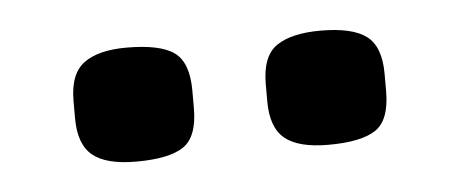

<svg xmlns="http://www.w3.org/2000/svg" viewBox="-26 -758 474 198"><g transform="rotate(-5 211.0 -659.0)"><path d="M308 -600Q277 -600 263 -611.5Q249 -623 249 -650V-668Q249 -697 264.5 -707.5Q280 -718 310 -718Q343 -718 357.5 -707Q372 -696 372 -668V-650Q372 -620 357 -610Q342 -600 308 -600ZM109 -600Q78 -600 64 -611.5Q50 -623 50 -650V-668Q50 -696 65 -707Q80 -718 109 -718Q144 -718 158.5 -707.5Q173 -697 173 -668V-650Q173 -620 158 -610Q143 -600 109 -600Z"/></g></svg>

Font: Quicksand Light
Style: Bold
Weight: 700
Version: Version 3.004